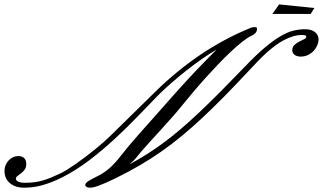

<svg xmlns="http://www.w3.org/2000/svg" viewBox="-81 -868 1486 884"><path d="M476.6 -152.3Q492.7 -173.3 512.9 -197.3Q533.2 -221.2 556.6 -247.8Q580.1 -274.4 606 -303.5Q631.8 -332.5 659.2 -363.3Q684.1 -391.6 704.8 -415Q725.6 -438.5 744.1 -459Q762.7 -479.5 780.8 -499.3Q798.8 -519 818.8 -540Q838.9 -561 862.5 -585.2Q886.2 -609.4 916 -639.6Q886.2 -622.6 850.1 -597.4Q814 -572.3 777.3 -543.5Q740.7 -514.6 706.8 -484.9Q672.9 -455.1 647.5 -429.7Q599.6 -380.4 548.6 -327.6Q497.6 -274.9 442.9 -224.6Q388.2 -174.3 329.1 -129.4Q270 -84.5 206.1 -51.8Q178.7 -38.1 155.3 -29.1Q131.8 -20 110.6 -14.4Q89.4 -8.8 69.6 -6.3Q49.8 -3.9 30.3 -3.9Q5.4 -3.9 -12 -11Q-29.3 -18.1 -40 -29.1Q-50.8 -40 -55.7 -53.2Q-60.5 -66.4 -60.5 -79.1Q-60.5 -94.2 -55.2 -107.2Q-49.8 -120.1 -41 -129.6Q-32.2 -139.2 -20.8 -144.3Q-9.3 -149.4 2.9 -149.4Q9.8 -149.4 16.6 -147.7Q23.4 -146 28.6 -141.8Q33.7 -137.7 36.9 -130.4Q40 -123 40 -112.3Q40 -96.7 32.5 -86.9Q24.9 -77.1 16.1 -70.3Q7.3 -63.5 -0.2 -57.9Q-7.8 -52.2 -7.8 -44.9Q-7.8 -39.6 -3.4 -35.9Q1 -32.2 7.3 -30Q13.7 -27.8 21 -27.1Q28.3 -26.4 34.2 -26.4Q57.6 -26.4 77.4 -29.1Q97.2 -31.7 116 -37.1Q134.8 -42.5 154.1 -50.5Q173.3 -58.6 196.3 -69.3Q210 -75.7 229.2 -87.6Q248.5 -99.6 270 -114.7Q291.5 -129.9 314.2 -147Q336.9 -164.1 357.7 -181.2Q378.4 -198.2 396.5 -214.1Q414.6 -230 426.8 -242.2L631.8 -443.4Q732.9 -543 843.5 -617.2Q954.1 -691.4 1074.2 -740.2Q1076.7 -741.2 1081.5 -742.2Q1086.4 -743.2 1091.8 -743.2Q1096.2 -743.2 1099.4 -741.9Q1102.5 -740.7 1102.5 -736.3Q1102.5 -728.5 1099.9 -723.1Q1097.2 -717.8 1093.3 -714.1Q1089.4 -710.4 1085.2 -708Q1081.1 -705.6 1078.1 -704.1Q1059.1 -695.3 1034.2 -675.5Q1009.3 -655.8 981 -629.2Q952.6 -602.5 922.1 -570.6Q891.6 -538.6 861.8 -505.4Q832 -472.2 804.2 -439Q776.4 -405.8 752.9 -377Q731.9 -351.1 708 -324.2Q684.1 -297.4 659.7 -270.5Q635.3 -243.7 611.6 -217.8Q587.9 -191.9 567.4 -168Q559.1 -157.7 553.2 -150.4Q547.4 -143.1 542 -137Q536.6 -130.9 530.5 -125Q524.4 -119.1 515.6 -111.3Q557.6 -134.3 596.2 -158.7Q634.8 -183.1 673.3 -211.7Q711.9 -240.2 752.2 -274.7Q792.5 -309.1 837.4 -351.6Q882.3 -394 934.1 -446Q985.8 -498 1047.9 -562.5Q1099.6 -616.7 1139.6 -650.1Q1179.7 -683.6 1211.9 -702.1Q1244.1 -720.7 1270.8 -727.1Q1297.4 -733.4 1323.2 -733.4Q1353.5 -733.4 1369.6 -720Q1385.7 -706.5 1385.7 -686.5Q1385.7 -674.3 1380.1 -660.4Q1374.5 -646.5 1364 -634.8Q1353.5 -623 1337.9 -615.2Q1322.3 -607.4 1302.7 -607.4Q1296.9 -607.4 1290.3 -608.9Q1283.7 -610.4 1277.8 -613.8Q1272 -617.2 1268.3 -622.8Q1264.6 -628.4 1264.6 -636.7Q1264.6 -651.9 1274.7 -661.1Q1284.7 -670.4 1296.9 -676.5Q1309.1 -682.6 1319.1 -687.5Q1329.1 -692.4 1329.1 -699.2Q1329.1 -704.6 1322.8 -705.8Q1316.4 -707 1310.5 -707Q1289.1 -707 1268.1 -700.7Q1247.1 -694.3 1226.8 -683.6Q1206.5 -672.9 1187.3 -658.7Q1168 -644.5 1150.4 -628.9Q1124 -605.5 1101.8 -581.5Q1079.6 -557.6 1062.5 -540Q1002.9 -476.1 950.7 -423.1Q898.4 -370.1 850.3 -325.2Q802.2 -280.3 756.1 -242.2Q710 -204.1 662.4 -170.7Q614.7 -137.2 563.5 -107.4Q512.2 -77.6 454.1 -48.8Q424.8 -34.7 404.8 -25.9Q384.8 -17.1 370.8 -12.2Q356.9 -7.3 348.1 -5.6Q339.4 -3.9 333 -3.9Q330.6 -3.9 326.9 -4.4Q323.2 -4.9 319.8 -6.3Q316.4 -7.8 314 -10.3Q311.5 -12.7 311.5 -16.6Q311.5 -25.4 327.4 -35.2Q343.3 -44.9 369.1 -57.6Q398.4 -71.8 423.6 -94Q448.7 -116.2 476.6 -152.3ZM1366.2 -831.1 1349.6 -803.7H1172.9L1204.1 -847.7Z"/></svg>

Font: Meie Script
Style: Regular
Weight: 400
Version: Version 1.001